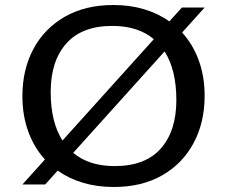

<svg xmlns="http://www.w3.org/2000/svg" viewBox="-20 -737 907 767"><path d="M432.5 -717Q499.5 -717 556 -700Q612.5 -683 656.5 -651.5L706.5 -707H797.5L707.5 -607Q751 -559.5 774.2 -495.2Q797.5 -431 797.5 -354.5Q797.5 -247.5 753.2 -165.2Q709 -83 627.8 -36.5Q546.5 10 434.5 10Q367.5 10 311 -7Q254.5 -24 210.5 -55.5L160.5 0H69.5L159.5 -100Q116 -147.5 92.8 -211.8Q69.5 -276 69.5 -352.5Q69.5 -460 113.8 -542Q158 -624 239.5 -670.5Q321 -717 432.5 -717ZM182.5 -369.5Q182.5 -249.5 229.5 -175.5L594.5 -580.5Q531.5 -633.5 429 -633.5Q307 -633.5 244.8 -563.2Q182.5 -493 182.5 -369.5ZM438 -73.5Q560.5 -73.5 622.5 -143.8Q684.5 -214 684.5 -337.5Q684.5 -457.5 637.5 -531.5L272.5 -126.5Q335.5 -73.5 438 -73.5Z"/></svg>

Font: Newsreader 6pt
Style: Regular
Weight: 400
Designer: Hugues Gentile
Foundry: Production Type
Version: Version 1.003; ttfautohint (v1.8.3)